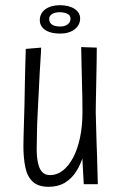

<svg xmlns="http://www.w3.org/2000/svg" viewBox="-20 -708 462 738"><path d="M167 10Q127 10 106 -9.5Q85 -29 77.5 -64.5Q70 -100 70 -146Q70 -156 70.5 -179Q71 -202 72 -234Q73 -266 74 -301Q75 -344 75.5 -382Q76 -420 77 -450Q78 -480 78.5 -498.5Q79 -517 79 -520L138 -525Q138 -509 136 -483.5Q134 -458 132.5 -426Q131 -394 129 -357Q127 -320 125 -277Q124 -255 123 -234Q122 -213 122 -194.5Q122 -176 121.5 -161.5Q121 -147 121 -136Q121 -107 125.5 -84Q130 -61 141 -48Q152 -35 173 -35Q199 -35 221.5 -52.5Q244 -70 261 -102Q278 -134 287.5 -178.5Q297 -223 297 -277L322 -287Q322 -240 317 -196Q312 -152 301.5 -114.5Q291 -77 273 -49Q255 -21 229 -5.5Q203 10 167 10ZM302 0 296 -109Q297 -151 297 -193Q297 -235 297 -277Q297 -306 296.5 -335.5Q296 -365 295 -395Q294 -425 293.5 -457.5Q293 -490 292 -527L352 -525Q352 -500 351.5 -473Q351 -446 350.5 -419Q350 -392 349.5 -366.5Q349 -341 348.5 -317.5Q348 -294 348 -276Q349 -248 349.5 -220.5Q350 -193 351 -165.5Q352 -138 353 -110.5Q354 -83 354.5 -55.5Q355 -28 356 0ZM212 -579Q186 -579 168.5 -585.5Q151 -592 142 -603.5Q133 -615 133 -630Q133 -657 154.5 -672.5Q176 -688 210 -688Q245 -688 266.5 -674Q288 -660 288 -637Q288 -612 267 -595.5Q246 -579 212 -579ZM212 -606Q223 -606 231.5 -609.5Q240 -613 245.5 -619.5Q251 -626 251 -636Q251 -650 238 -655.5Q225 -661 210 -661Q191 -661 180 -654Q169 -647 169 -635Q169 -625 174.5 -618.5Q180 -612 189.5 -609Q199 -606 212 -606Z"/></svg>

Font: Truculenta Light
Style: Regular
Weight: 300
Version: Version 1.002